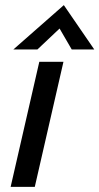

<svg xmlns="http://www.w3.org/2000/svg" viewBox="-20 -729 388 749"><path d="M32.2 -536.1 229 -709 347.7 -536.1H259.8L212.4 -617.7L126 -536.1ZM21.5 0 133.3 -487.8H227.5L115.7 0Z"/></svg>

Font: HK Grotesk Medium Italic
Style: Regular
Weight: 500
Italic angle: -13°
Designer: Alfredo Marco Pradil and Stefan Peev
Foundry: Hanken Design Co.
Version: Version 1.000;PS 001.000;hotconv 1.0.88;makeotf.lib2.5.64775